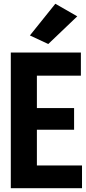

<svg xmlns="http://www.w3.org/2000/svg" viewBox="-20 -986 452 1006"><path d="M36.6 0H409.7V-119.1H173.3V-306.2H368.2V-419.9H173.3V-589.4H403.8V-710.9H36.6ZM136.7 -800.3 232.9 -755.4 384.8 -900.4 270 -966.3Z"/></svg>

Font: Roboto Flex Super Cond Bold
Style: Regular
Weight: 700
Width: 3
Designer: Berlow after Robertson
Foundry: Google
Version: Version 3.000